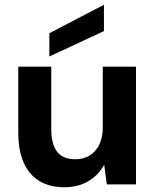

<svg xmlns="http://www.w3.org/2000/svg" viewBox="-20 -777 658 809"><path d="M251 12Q189 12 145.5 -14.5Q102 -41 79.5 -92.5Q57 -144 57 -219V-496H196V-232Q196 -171 220 -138.5Q244 -106 298 -106Q332 -106 358 -122Q384 -138 398.5 -168Q413 -198 413 -240V-496H553V0H430L419 -83Q396 -40 353 -14Q310 12 251 12ZM188 -539V-637L418 -757V-646Z"/></svg>

Font: DM Sans 24pt ExtraBold
Style: Regular
Weight: 800
Designer: Colophon Foundry, Jonny Pinhorn
Foundry: Colophon Foundry
Version: Version 4.004;gftools[0.9.30]